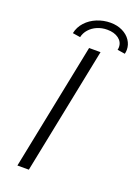

<svg xmlns="http://www.w3.org/2000/svg" viewBox="-165 -955 739 1024"><g transform="rotate(20 204.5 -443.0)"><path d="M216.3 -719.7H281.2L136.2 0H71.3ZM364.3 -778.3Q364.3 -807.6 339.6 -826.2Q314.9 -844.7 274.4 -844.7Q244.1 -844.7 218 -833.5Q191.9 -822.3 174.3 -802.5Q156.7 -782.7 151.4 -757.8L107.9 -764.6Q115.2 -800.8 140.6 -828.4Q166 -856 202.4 -870.8Q238.8 -885.7 278.8 -885.7Q316.4 -885.7 346.2 -871.3Q376 -856.9 392.3 -832.5Q408.7 -808.1 408.7 -779.3Q408.7 -767.6 405.8 -755.9L362.3 -762.7Q364.3 -770 364.3 -778.3Z"/></g></svg>

Font: Reddit Sans Vanilla Light
Style: Italic
Weight: 300
Italic angle: -11.25°
Designer: Stephen Hutchings
Version: Version 1.013